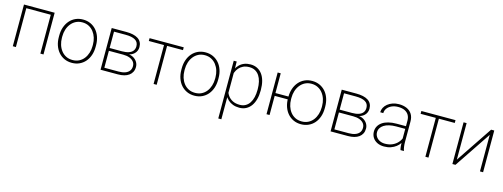

<svg xmlns="http://www.w3.org/2000/svg" viewBox="-16 -1342 6153 2349"><g transform="rotate(15 3060.5 -167.5)"><path d="M442.4 -528.3V-492.2H108.4V-528.3ZM121.6 -528.3V0H82.5V-528.3ZM471.2 -528.3V0H431.6V-528.3Z M597.2 -254.9V-273.4Q597.2 -331.5 614 -379.9Q630.9 -428.2 661.6 -463.6Q692.4 -499 735.1 -518.6Q777.8 -538.1 830.1 -538.1Q882.3 -538.1 925.3 -518.6Q968.3 -499 999.3 -463.6Q1030.3 -428.2 1046.9 -379.9Q1063.5 -331.5 1063.5 -273.4V-254.9Q1063.5 -196.8 1046.9 -148.4Q1030.3 -100.1 999.5 -64.7Q968.8 -29.3 926 -9.8Q883.3 9.8 831.1 9.8Q778.3 9.8 735.6 -9.8Q692.9 -29.3 661.9 -64.7Q630.9 -100.1 614 -148.4Q597.2 -196.8 597.2 -254.9ZM636.2 -273.4V-254.9Q636.2 -209 649.2 -167.7Q662.1 -126.5 687 -94.5Q711.9 -62.5 748 -44.2Q784.2 -25.9 831.1 -25.9Q877 -25.9 913.1 -44.2Q949.2 -62.5 973.9 -94.5Q998.5 -126.5 1011.5 -167.7Q1024.4 -209 1024.4 -254.9V-273.4Q1024.4 -318.4 1011.5 -359.4Q998.5 -400.4 973.6 -432.6Q948.7 -464.8 912.6 -483.6Q876.5 -502.4 830.1 -502.4Q783.7 -502.4 747.8 -483.6Q711.9 -464.8 686.8 -432.6Q661.6 -400.4 648.9 -359.4Q636.2 -318.4 636.2 -273.4Z M1413.6 -250H1220.7L1219.7 -285.6H1388.2Q1439 -285.6 1473.4 -297.4Q1507.8 -309.1 1525.6 -332.5Q1543.5 -356 1543.5 -390.1Q1543.5 -417 1533 -436.3Q1522.5 -455.6 1501.7 -468Q1481 -480.5 1450.4 -486.6Q1419.9 -492.7 1379.9 -492.7H1232.4V0H1193.8V-528.3H1379.9Q1426.8 -528.3 1464.1 -520Q1501.5 -511.7 1527.8 -494.9Q1554.2 -478 1568.1 -451.7Q1582 -425.3 1582 -390.1Q1582 -365.7 1573.2 -344.5Q1564.5 -323.2 1547.4 -306.4Q1530.3 -289.6 1505.6 -279.1Q1481 -268.6 1448.7 -266.1ZM1413.6 0H1211.4L1219.7 -35.6H1413.6Q1460.9 -35.6 1495.1 -48.1Q1529.3 -60.5 1547.6 -85Q1565.9 -109.4 1565.9 -144.5Q1565.9 -176.3 1547.6 -200Q1529.3 -223.6 1495.1 -236.8Q1460.9 -250 1413.6 -250H1280.3L1281.2 -285.6H1456.1L1475.6 -272.5Q1513.7 -268.6 1542.5 -250.5Q1571.3 -232.4 1587.6 -204.8Q1604 -177.2 1604 -144.5Q1604 -108.4 1590.3 -81.5Q1576.7 -54.7 1551.5 -36.4Q1526.4 -18.1 1491.5 -9Q1456.5 0 1413.6 0Z M1904.8 -528.3V0H1865.7V-528.3ZM2106 -528.3V-492.7H1673.3V-528.3Z M2148.9 -254.9V-273.4Q2148.9 -331.5 2165.8 -379.9Q2182.6 -428.2 2213.4 -463.6Q2244.1 -499 2286.9 -518.6Q2329.6 -538.1 2381.8 -538.1Q2434.1 -538.1 2477.1 -518.6Q2520 -499 2551 -463.6Q2582 -428.2 2598.6 -379.9Q2615.2 -331.5 2615.2 -273.4V-254.9Q2615.2 -196.8 2598.6 -148.4Q2582 -100.1 2551.3 -64.7Q2520.5 -29.3 2477.8 -9.8Q2435.1 9.8 2382.8 9.8Q2330.1 9.8 2287.4 -9.8Q2244.6 -29.3 2213.6 -64.7Q2182.6 -100.1 2165.8 -148.4Q2148.9 -196.8 2148.9 -254.9ZM2188 -273.4V-254.9Q2188 -209 2200.9 -167.7Q2213.9 -126.5 2238.8 -94.5Q2263.7 -62.5 2299.8 -44.2Q2335.9 -25.9 2382.8 -25.9Q2428.7 -25.9 2464.8 -44.2Q2501 -62.5 2525.6 -94.5Q2550.3 -126.5 2563.2 -167.7Q2576.2 -209 2576.2 -254.9V-273.4Q2576.2 -318.4 2563.2 -359.4Q2550.3 -400.4 2525.4 -432.6Q2500.5 -464.8 2464.4 -483.6Q2428.2 -502.4 2381.8 -502.4Q2335.4 -502.4 2299.6 -483.6Q2263.7 -464.8 2238.5 -432.6Q2213.4 -400.4 2200.7 -359.4Q2188 -318.4 2188 -273.4Z M2778.3 -426.8V203.1H2739.3V-528.3H2776.9ZM3152.3 -269.5V-259.3Q3152.3 -199.2 3138.9 -149.9Q3125.5 -100.6 3099.9 -64.9Q3074.2 -29.3 3037.1 -9.8Q3000 9.8 2952.6 9.8Q2907.2 9.8 2871.1 -3.7Q2835 -17.1 2808.6 -41.5Q2782.2 -65.9 2766.1 -97.4Q2750 -128.9 2743.7 -165V-348.6Q2752 -390.1 2768.8 -424.6Q2785.6 -459 2811.3 -484.6Q2836.9 -510.3 2872.1 -524.2Q2907.2 -538.1 2951.7 -538.1Q2999 -538.1 3036.4 -519.3Q3073.7 -500.5 3099.6 -465.6Q3125.5 -430.7 3138.9 -381.1Q3152.3 -331.5 3152.3 -269.5ZM3112.8 -259.3V-269.5Q3112.8 -319.3 3102.8 -361.8Q3092.8 -404.3 3072.3 -435.5Q3051.8 -466.8 3020.5 -484.4Q2989.3 -502 2946.8 -502Q2900.4 -502 2868.2 -486.6Q2835.9 -471.2 2815.2 -446.8Q2794.4 -422.4 2783.2 -394.3Q2772 -366.2 2766.6 -341.3V-168Q2775.4 -128.9 2797.9 -96.7Q2820.3 -64.5 2857.7 -45.2Q2895 -25.9 2947.8 -25.9Q2990.2 -25.9 3021 -43.5Q3051.8 -61 3072.3 -92.3Q3092.8 -123.5 3102.8 -166.3Q3112.8 -209 3112.8 -259.3Z M3528.3 -278.3V-242.7H3301.3V-278.3ZM3334.5 -528.3V0H3295.9V-528.3ZM3499.5 -254.9V-273.4Q3499.5 -331.5 3516.4 -379.9Q3533.2 -428.2 3564 -463.6Q3594.7 -499 3637.5 -518.6Q3680.2 -538.1 3732.4 -538.1Q3784.7 -538.1 3827.6 -518.6Q3870.6 -499 3901.6 -463.6Q3932.6 -428.2 3949.2 -379.9Q3965.8 -331.5 3965.8 -273.4V-254.9Q3965.8 -196.8 3949.2 -148.4Q3932.6 -100.1 3901.9 -64.7Q3871.1 -29.3 3828.1 -9.8Q3785.2 9.8 3733.4 9.8Q3680.7 9.8 3637.9 -9.8Q3595.2 -29.3 3564.2 -64.7Q3533.2 -100.1 3516.4 -148.4Q3499.5 -196.8 3499.5 -254.9ZM3538.6 -273.4V-254.9Q3538.6 -209 3551.5 -167.7Q3564.5 -126.5 3589.4 -94.5Q3614.3 -62.5 3650.4 -44.2Q3686.5 -25.9 3733.4 -25.9Q3779.3 -25.9 3815.4 -44.2Q3851.6 -62.5 3876.2 -94.5Q3900.9 -126.5 3913.8 -167.7Q3926.8 -209 3926.8 -254.9V-273.4Q3926.8 -318.4 3913.8 -359.4Q3900.9 -400.4 3876 -432.6Q3851.1 -464.8 3814.7 -483.6Q3778.3 -502.4 3732.4 -502.4Q3686 -502.4 3650.1 -483.6Q3614.3 -464.8 3589.1 -432.6Q3564 -400.4 3551.3 -359.4Q3538.6 -318.4 3538.6 -273.4Z M4327.1 -250H4134.3L4133.3 -285.6H4301.8Q4352.5 -285.6 4387 -297.4Q4421.4 -309.1 4439.2 -332.5Q4457 -356 4457 -390.1Q4457 -417 4446.5 -436.3Q4436 -455.6 4415.3 -468Q4394.5 -480.5 4364 -486.6Q4333.5 -492.7 4293.5 -492.7H4146V0H4107.4V-528.3H4293.5Q4340.3 -528.3 4377.7 -520Q4415 -511.7 4441.4 -494.9Q4467.8 -478 4481.7 -451.7Q4495.6 -425.3 4495.6 -390.1Q4495.6 -365.7 4486.8 -344.5Q4478 -323.2 4460.9 -306.4Q4443.8 -289.6 4419.2 -279.1Q4394.5 -268.6 4362.3 -266.1ZM4327.1 0H4125L4133.3 -35.6H4327.1Q4374.5 -35.6 4408.7 -48.1Q4442.9 -60.5 4461.2 -85Q4479.5 -109.4 4479.5 -144.5Q4479.5 -176.3 4461.2 -200Q4442.9 -223.6 4408.7 -236.8Q4374.5 -250 4327.1 -250H4193.8L4194.8 -285.6H4369.6L4389.2 -272.5Q4427.2 -268.6 4456.1 -250.5Q4484.9 -232.4 4501.2 -204.8Q4517.6 -177.2 4517.6 -144.5Q4517.6 -108.4 4503.9 -81.5Q4490.2 -54.7 4465.1 -36.4Q4439.9 -18.1 4405 -9Q4370.1 0 4327.1 0Z M4981.9 -97.2V-370.1Q4981.9 -411.6 4964.4 -441.4Q4946.8 -471.2 4913.1 -487.1Q4879.4 -502.9 4830.6 -502.9Q4785.2 -502.9 4749.3 -487.1Q4713.4 -471.2 4692.9 -443.8Q4672.4 -416.5 4672.4 -382.8L4633.3 -383.3Q4633.3 -413.6 4647.7 -441.4Q4662.1 -469.2 4688.7 -491Q4715.3 -512.7 4751.7 -525.4Q4788.1 -538.1 4831.5 -538.1Q4887.2 -538.1 4929.9 -519.3Q4972.7 -500.5 4996.6 -462.9Q5020.5 -425.3 5020.5 -369.1V-108.4Q5020.5 -80.1 5024.4 -51.3Q5028.3 -22.5 5035.2 -4.9V0H4992.7Q4987.3 -18.6 4984.6 -45.4Q4981.9 -72.3 4981.9 -97.2ZM4994.6 -299.8 4995.6 -266.1H4866.7Q4817.9 -266.1 4779.3 -256.8Q4740.7 -247.6 4713.9 -230.5Q4687 -213.4 4672.9 -189.9Q4658.7 -166.5 4658.7 -137.2Q4658.7 -106.9 4674.8 -81.5Q4690.9 -56.2 4720.2 -41.3Q4749.5 -26.4 4788.1 -26.4Q4840.8 -26.4 4881.6 -44.7Q4922.4 -63 4950.2 -94.5Q4978 -126 4990.7 -167.5L5007.8 -139.2Q4999.5 -113.3 4981.9 -86.9Q4964.4 -60.5 4936.5 -38.8Q4908.7 -17.1 4871.1 -3.7Q4833.5 9.8 4785.6 9.8Q4735.4 9.8 4698 -9Q4660.6 -27.8 4640.1 -60.8Q4619.6 -93.8 4619.6 -136.2Q4619.6 -172.9 4636.2 -203.1Q4652.8 -233.4 4684.3 -255.1Q4715.8 -276.9 4761 -288.3Q4806.2 -299.8 4862.8 -299.8Z M5347.2 -528.3V0H5308.1V-528.3ZM5548.3 -528.3V-492.7H5115.7V-528.3Z M5689 -65.4 5999.5 -528.3H6039.1V0H5999.5V-462.9L5689 0H5650.4V-528.3H5689Z"/></g></svg>

Font: Roboto ExtraLight
Style: Regular
Weight: 250
Designer: Christian Robertson
Foundry: Google
Version: Version 3.009; 2024